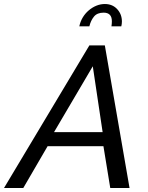

<svg xmlns="http://www.w3.org/2000/svg" viewBox="-67 -936 739 956"><path d="M378 -710H455L578 0H482L448 -208H170L49 0H-47ZM444 -278 395 -606 202 -278ZM328 -805Q333 -829 345 -849Q357 -869 374.5 -884Q392 -899 412.5 -907.5Q433 -916 455 -916Q493 -916 516.5 -890.5Q540 -865 540 -829Q540 -817 537 -805H488Q489 -812 489.5 -818Q490 -824 490 -830Q490 -873 449 -873Q417 -873 401 -853.5Q385 -834 378 -805Z"/></svg>

Font: PTCRaleway Medium
Style: Italic
Weight: 500
Italic angle: -12°
Designer: Matt McInerney, Pablo Impallari, Rodrigo Fuenzalida
Foundry: Matt McInerney, Pablo Impallari, Rodrigo Fuenzalida
Version: Version 3.000g; ttfautohint (v1.5) -l 8 -r 28 -G 28 -x 14 -D